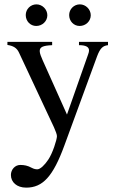

<svg xmlns="http://www.w3.org/2000/svg" viewBox="-20 -642 540 880"><path d="M396 -572C396 -599 373 -622 346 -622C319 -622 297 -600 297 -573C297 -545 318 -523 345 -523C373 -523 396 -545 396 -572ZM197 -572C197 -599 174 -622 147 -622C120 -622 98 -600 98 -573C98 -545 119 -523 146 -523C174 -523 197 -545 197 -572ZM475 -450H342V-435C373 -435 388 -427 388 -411C388 -407 387 -400 384 -393L287 -117L175 -367C169 -381 162 -397 162 -408C162 -426 176 -433 219 -435V-450H14V-436C40 -432 57 -423 67 -401L199 -119C218 -79 241 -33 241 -18C241 -2 221 61 201 90C185 114 165 134 151 134C145 134 136 133 125 127C107 117 91 114 73 114C49 114 30 135 30 160C30 193 57 218 100 218C176 218 223 167 275 25L425 -384C439 -421 451 -432 475 -435Z"/></svg>

Font: STIX Math
Style: Regular
Weight: 400
Designer: MicroPress Inc., with final additions and corrections provided by Coen Hoffman, Elsevier (retired)
Version: Version 1.1.0